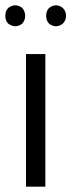

<svg xmlns="http://www.w3.org/2000/svg" viewBox="-24 -704 269 724"><path d="M74 0V-500H147V0ZM187 -605Q174 -605 161 -615Q150 -626 150 -644Q150 -663 161 -674Q174 -684 187 -684Q200 -684 213 -674Q225 -662 225 -644Q225 -627 213 -615Q200 -605 187 -605ZM34 -605Q20 -605 7 -615Q-4 -626 -4 -644Q-4 -663 7 -674Q20 -684 34 -684Q47 -684 60 -674Q71 -661 71 -644Q71 -628 60 -615Q47 -605 34 -605Z"/></svg>

Font: Arsenal SC
Style: Regular
Weight: 400
Designer: Andrij Shevchenko
Foundry: Stairsfor
Version: Version 2.001; ttfautohint (v1.8.4.7-5d5b)